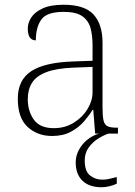

<svg xmlns="http://www.w3.org/2000/svg" viewBox="-20 -563 567 809"><path d="M199 10Q138 10 96.5 -28Q55 -66 55 -147Q55 -226 111.5 -263Q168 -300 287 -304L370 -307V-371Q370 -413 361.5 -444.5Q353 -476 327 -494.5Q301 -513 248 -513Q177 -513 154 -480.5Q131 -448 131 -393Q97 -393 97 -443Q97 -466 111.5 -489Q126 -512 159.5 -527.5Q193 -543 248 -543Q337 -543 374.5 -501.5Q412 -460 412 -383V-111Q412 -75 416 -56.5Q420 -38 432.5 -31.5Q445 -25 471 -25H477V0H381L373 -100H370Q356 -77 334 -51.5Q312 -26 279 -8Q246 10 199 10ZM207 -23Q254 -23 291 -46Q328 -69 349 -104Q370 -139 370 -174V-281L289 -278Q216 -275 174 -258.5Q132 -242 114.5 -213.5Q97 -185 97 -145Q97 -95 122.5 -59Q148 -23 207 -23ZM408 226Q356 226 327.5 198.5Q299 171 299 121Q299 93 313 67.5Q327 42 349.5 24.5Q372 7 397 0H437Q418 6 394.5 20.5Q371 35 354 58Q337 81 337 113Q337 159 359.5 176.5Q382 194 411 194Q426 194 439 191Q452 188 472 183V211Q457 218 440 222Q423 226 408 226Z"/></svg>

Font: Noto Serif Tamil ExtraLight
Style: Regular
Weight: 200
Designer: Indian Type Foundry, Tom Grace, and the Monotype Design Team
Foundry: Monotype Imaging Inc.
Version: Version 2.004; ttfautohint (v1.8.4.7-5d5b)